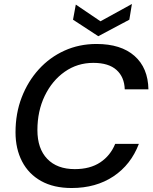

<svg xmlns="http://www.w3.org/2000/svg" viewBox="-20 -933 771 965"><path d="M340 12Q250 12 187 -23Q124 -58 91 -121.5Q58 -185 58 -268Q58 -363 89 -443.5Q120 -524 175 -584.5Q230 -645 304 -678.5Q378 -712 465 -712Q588 -712 656 -652Q724 -592 726 -484H607Q605 -546 565.5 -581.5Q526 -617 449 -617Q369 -617 305.5 -572.5Q242 -528 205 -451.5Q168 -375 168 -279Q168 -186 217.5 -134.5Q267 -83 356 -83Q433 -83 484 -117Q535 -151 559 -210H678Q638 -105 550 -46.5Q462 12 340 12ZM474 -751 347 -834 361 -910 485 -826 643 -913 630 -834Z"/></svg>

Font: DeepMind Sans Medium
Style: Italic
Weight: 500
Italic angle: -10°
Designer: Jonny Pinhorn / Modifications: Colophon Foundry
Foundry: Colophon Foundry
Version: Version 1.002; ttfautohint (v1.8.2)